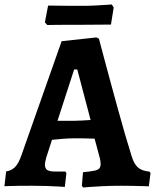

<svg xmlns="http://www.w3.org/2000/svg" viewBox="-30 -818 684 846"><path d="M336.1 8.2 330.8 0.3 335.7 -59Q368.9 -62.5 385.2 -65.8Q401.5 -69.1 407.5 -75.9Q413.4 -82.7 413.4 -95.2Q413.4 -102 412.1 -110.7Q410.8 -119.3 407.6 -129.7L386.8 -207.1Q367.9 -208.1 340.3 -208.3Q312.8 -208.5 294.9 -208.5Q271.4 -208.5 244.4 -206.2Q217.4 -203.9 199 -201.9L174.2 -125Q167.9 -102.9 167.9 -93.6Q167.9 -75.7 178.3 -68.9Q188.8 -62.1 214.8 -62.1H257.8L262.6 -55.4L255.6 5.6Q255.6 5.6 232.4 4.1Q209.1 2.5 175.6 1.5Q142 0.5 109.9 0.5Q82.7 0.5 55 0.7Q27.2 1 8.4 1.8Q-10.5 2.5 -10.5 2.5L-2.9 -62.5Q20.5 -66.4 35.7 -81.3Q50.9 -96.1 62.9 -129.6L241.6 -636.5L394.8 -653.1L406 -647.6Q406 -647.6 412.7 -621.9Q419.5 -596.1 431.2 -552.4Q442.9 -508.6 457.7 -454Q472.6 -399.4 488.5 -341.4Q504.4 -283.4 520.2 -228.7Q536.1 -174 549.7 -131Q560.3 -95.4 577.7 -80.2Q595 -64.9 629 -61.8L633.2 -55.1L625.8 3Q625.8 3 604.3 2.2Q582.7 1.5 554.3 1Q526 0.5 504 0.5Q461.9 0.5 423.2 2.3Q384.4 4.1 360.2 6.1Q336.1 8.2 336.1 8.2ZM223.3 -285.6H294.6Q310.6 -285.6 332.3 -287Q354 -288.3 369.2 -289.3L310.5 -512H296.7ZM178.4 -707.7 167.8 -719.4 181.9 -793.3Q181.9 -793.3 197.4 -793.3Q212.9 -793.3 236.9 -792.8Q260.9 -792.3 287.4 -792.3Q313.9 -792.3 335.9 -792.3Q360.9 -792.3 390.5 -793.8Q420 -795.3 441.3 -796.8Q462.6 -798.3 462.6 -798.3L470.9 -784.7L458.9 -709.7L317.7 -708.7Q288.8 -708.7 256 -708.7Q223.1 -708.7 200.7 -708.2Q178.4 -707.7 178.4 -707.7Z"/></svg>

Font: Alegreya
Style: Regular
Weight: 400
Designer: Juan Pablo del Peral
Foundry: Huerta Tipografica
Version: Version 2.009